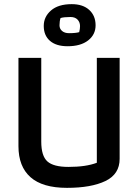

<svg xmlns="http://www.w3.org/2000/svg" viewBox="-20 -897 666 926"><path d="M191 -772Q191 -816 226 -846.5Q261 -877 326 -877Q380 -877 410.5 -849Q441 -821 441 -775Q441 -730 405 -702Q369 -674 306 -674Q251 -674 221 -700Q191 -726 191 -772ZM362 -742Q366 -758 366 -771Q366 -790 354 -802.5Q342 -815 320 -815Q288 -815 272 -810Q267 -795 267 -775Q267 -758 279.5 -747.5Q292 -737 313 -737Q346 -737 362 -742ZM69 -192V-618H179V-214Q179 -145 208.5 -118.5Q238 -92 310 -92Q395 -92 447 -112V-618H557V-131Q557 -57 488.5 -24Q420 9 303 9Q185 9 127 -42.5Q69 -94 69 -192Z"/></svg>

Font: Athiti SemiBold
Style: Regular
Weight: 600
Designer: CadsonDemak Team
Foundry: CadsonDemak
Version: Version 1.032